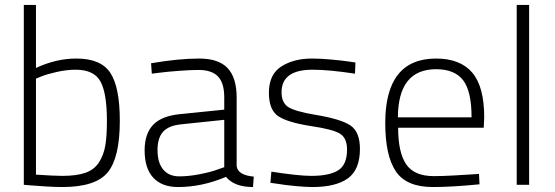

<svg xmlns="http://www.w3.org/2000/svg" viewBox="-20 -745 2236 774"><path d="M288 -509Q387 -509 425 -451Q463 -393 463 -258Q463 -110 414.5 -50.5Q366 9 231 9Q202 9 163.5 6.5Q125 4 100 2L76 0V-725H125V-471Q206 -509 288 -509ZM231 -36Q289 -36 324.5 -48.5Q360 -61 379 -90.5Q398 -120 404.5 -158Q411 -196 411 -258Q411 -369 385 -416.5Q359 -464 285 -464Q249 -464 209 -455Q169 -446 147 -437L125 -428V-41Q199 -36 231 -36Z M934 -352V-76Q938 -39 1003 -33L1000 9Q925 9 891 -32Q794 9 698 9Q633 9 598 -28.5Q563 -66 563 -139Q563 -206 597.5 -242Q632 -278 707 -285L884 -303V-352Q884 -411 858.5 -437Q833 -463 781 -463Q749 -463 702 -459.5Q655 -456 624 -452L592 -448L589 -490Q700 -509 783 -509Q861 -509 897.5 -470.5Q934 -432 934 -352ZM884 -262 712 -244Q660 -239 637.5 -214Q615 -189 615 -140Q615 -89 638 -61.5Q661 -34 703 -34Q741 -34 786.5 -43Q832 -52 858 -62L884 -71Z M1413 -493 1411 -448Q1306 -464 1240 -464Q1115 -464 1115 -373Q1115 -331 1142 -313.5Q1169 -296 1252 -282Q1355 -265 1393 -239Q1431 -213 1431 -145Q1431 -61 1382.5 -26Q1334 9 1239 9Q1213 9 1170.5 5Q1128 1 1099 -4L1070 -8L1074 -53Q1184 -36 1235 -36Q1308 -36 1343.5 -58.5Q1379 -81 1379 -142Q1379 -189 1350 -206.5Q1321 -224 1232 -237Q1137 -252 1100.5 -277.5Q1064 -303 1064 -371Q1064 -445 1114 -477Q1164 -509 1238 -509Q1272 -509 1315.5 -505Q1359 -501 1386 -497Z M1729 -35Q1761 -35 1806.5 -37.5Q1852 -40 1882 -42L1911 -44L1913 -2Q1801 9 1725 9Q1618 9 1575.5 -54.5Q1533 -118 1533 -249Q1533 -509 1738 -509Q1835 -509 1883.5 -452.5Q1932 -396 1932 -272L1930 -230H1585Q1585 -130 1617.5 -82.5Q1650 -35 1729 -35ZM1584 -272H1881Q1881 -377 1847 -421.5Q1813 -466 1738 -466Q1585 -466 1584 -272Z M2063 0V-725H2113V0Z"/></svg>

Font: TitilliumText
Style: Light
Weight: 300
Designer: Accademia di Belle Arti di Urbino and others
Foundry: Accademia di Belle Arti di Urbino and others.
Version: Version 60.001